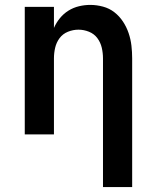

<svg xmlns="http://www.w3.org/2000/svg" viewBox="-20 -548 640 783"><path d="M400 215V-310Q400 -332 395 -353.5Q390 -375 377 -392.5Q364 -410 343 -418.5Q322 -427 300 -427Q278 -427 257 -418.5Q236 -410 223 -392.5Q210 -375 205 -353.5Q200 -332 200 -310V0H81V-520H200V-434Q209 -455 224 -473.5Q239 -492 259 -504.5Q279 -517 302 -522.5Q325 -528 348 -528Q374 -528 400 -521Q426 -514 446.5 -498Q467 -482 481.5 -460Q496 -438 504.5 -413Q513 -388 516 -362Q519 -336 519 -310V215Z"/></svg>

Font: Iosevka Aile
Style: Bold
Weight: 700
Designer: Belleve Invis
Foundry: Belleve Invis
Version: Version 28.0.1; ttfautohint (v1.8.4)